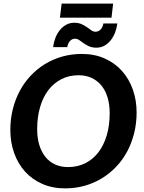

<svg xmlns="http://www.w3.org/2000/svg" viewBox="-20 -1031 796 1059"><path d="M37 0ZM733.5 -410.5Q733.5 -351 720 -296.8Q706.5 -242.5 681.8 -196Q657 -149.5 621.5 -112Q586 -74.5 542.2 -47.8Q498.5 -21 447.2 -6.5Q396 8 339.5 8Q269 8 213 -16.8Q157 -41.5 118 -84.8Q79 -128 58 -187Q37 -246 37 -314.5Q37 -374 50.5 -428.2Q64 -482.5 88.8 -529Q113.5 -575.5 149 -613.2Q184.5 -651 228.2 -677.8Q272 -704.5 323.2 -719Q374.5 -733.5 431 -733.5Q501.5 -733.5 557.5 -708.5Q613.5 -683.5 652.5 -640Q691.5 -596.5 712.5 -537.5Q733.5 -478.5 733.5 -410.5ZM585 -407Q585 -454 573.5 -492.8Q562 -531.5 539.8 -558.8Q517.5 -586 485.8 -601Q454 -616 413.5 -616Q361 -616 318.8 -594.5Q276.5 -573 246.8 -534Q217 -495 201 -440Q185 -385 185 -318Q185 -270.5 196.5 -232.2Q208 -194 229.8 -166.5Q251.5 -139 283.2 -124.2Q315 -109.5 355.5 -109.5Q408 -109.5 450.5 -130.8Q493 -152 522.8 -191Q552.5 -230 568.8 -284.8Q585 -339.5 585 -407ZM320 -1011H604L595 -933.5H310.5ZM506.5 -856Q516.5 -856 524.2 -860.2Q532 -864.5 537.5 -871.2Q543 -878 546 -886Q549 -894 550 -901.5H627Q624 -875.5 614.8 -851.5Q605.5 -827.5 590.8 -809Q576 -790.5 556.2 -779.2Q536.5 -768 512 -768Q487.5 -768 470.8 -775.8Q454 -783.5 441 -792.8Q428 -802 417 -809.8Q406 -817.5 394 -817.5Q383.5 -817.5 376 -813Q368.5 -808.5 363.2 -801.5Q358 -794.5 355 -786.5Q352 -778.5 351 -771H273Q276 -797 285.2 -821.2Q294.5 -845.5 309.5 -864.2Q324.5 -883 344.5 -894.2Q364.5 -905.5 388.5 -905.5Q413 -905.5 430 -897.8Q447 -890 460 -880.8Q473 -871.5 483.8 -863.8Q494.5 -856 506.5 -856Z"/></svg>

Font: Lato Heavy
Style: Italic
Weight: 800
Italic angle: -7°
Designer: Lukasz Dziedzic
Foundry: tyPoland Lukasz Dziedzic
Version: Version 2.007; 2014-02-27